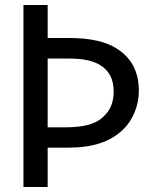

<svg xmlns="http://www.w3.org/2000/svg" viewBox="-20 -747 605 767"><path d="M471.2 -229Q433.1 -192.4 379.6 -174.8Q326.2 -157.2 252.4 -157.2H170.4V0H73.7V-727.1H170.4V-595.2H255.9Q382.8 -595.2 448.2 -551.8Q534.7 -496.6 534.7 -384.3Q534.7 -339.4 517.6 -298.1Q500.5 -256.8 471.2 -229ZM381.3 -486.3Q358.4 -500.5 327.4 -506.8Q296.4 -513.2 251.5 -513.2H170.4V-238.3H237.3Q295.4 -238.3 332.5 -248.3Q369.6 -258.3 392.6 -280.3Q414.1 -300.3 424.1 -325Q434.1 -349.6 434.1 -381.8Q434.1 -417.5 421.1 -443.4Q408.2 -469.2 381.3 -486.3Z"/></svg>

Font: SG Kara Bold
Style: Regular
Weight: 400
Designer: Damoon Khanjanzadeh
Version: Version 1.000